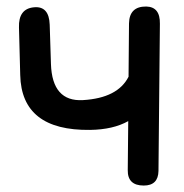

<svg xmlns="http://www.w3.org/2000/svg" viewBox="-20 -553 574 598"><path d="M427.7 24.9Q377 24.9 377.9 -23.4Q378.4 -99.6 379.4 -175.8Q332.5 -149.4 260.7 -148.4Q46.9 -145.5 43 -319.3L39.1 -467.3Q37.1 -525.9 85.9 -530.3Q132.8 -534.7 134.8 -476.1L138.7 -353.5Q142.6 -235.8 238.3 -241.2Q346.7 -247.6 380.4 -314Q380.9 -397 381.8 -480Q382.8 -533.2 435.5 -532.7Q479 -531.7 478 -479L473.6 -20.5Q472.7 24.9 427.7 24.9Z"/></svg>

Font: Comic Relief
Style: Regular
Weight: 400
Designer: Jeff Davis
Foundry: Loudifier
Version: Version 1.0